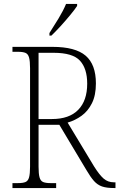

<svg xmlns="http://www.w3.org/2000/svg" viewBox="-20 -951 604 971"><path d="M43 0V-25H72Q96 -25 109 -30.5Q122 -36 127 -54Q132 -72 132 -108V-606Q132 -642 127 -660Q122 -678 109 -683.5Q96 -689 72 -689H43V-714H245Q361 -714 413 -669.5Q465 -625 465 -529Q465 -469 445 -429Q425 -389 392.5 -365.5Q360 -342 322 -331L456 -109Q483 -66 504.5 -47.5Q526 -29 556 -29H564V0H558Q519 0 496 -8Q473 -16 455.5 -35.5Q438 -55 417 -91L280 -320H175V-108Q175 -72 180 -54Q185 -36 198 -30.5Q211 -25 235 -25H264V0ZM243 -349Q330 -349 375.5 -395.5Q421 -442 421 -528Q421 -604 384.5 -644Q348 -684 251 -684H175V-349ZM230 -784Q252 -818 276 -857.5Q300 -897 314 -931H370V-921Q359 -904 336 -876Q313 -848 287 -819.5Q261 -791 240 -771H230Z"/></svg>

Font: Noto Serif Armenian SemiCondensed ExtraLight
Style: Regular
Weight: 200
Width: 4
Designer: Monotype Design Team
Foundry: Monotype Imaging Inc.
Version: Version 2.008; ttfautohint (v1.8.4.7-5d5b)